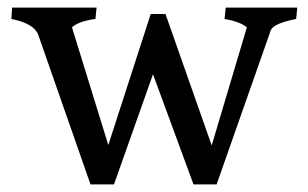

<svg xmlns="http://www.w3.org/2000/svg" viewBox="-20 -487 814 507"><path d="M219 0 81 -395Q70 -425 10 -437L12 -467H235L232 -437Q188 -431 170 -415L266 -104L378 -450H417L539 -103L632 -415Q613 -430 573 -437L576 -467H765L762 -437Q702 -425 695 -407L552 0H491L384 -291L281 0Z"/></svg>

Font: Caladea
Style: Regular
Weight: 400
Designer: Carolina Giovagnoli and Andres Torresi
Foundry: Carolina Giovagnoli and Andres Torresi
Version: Version 1.002